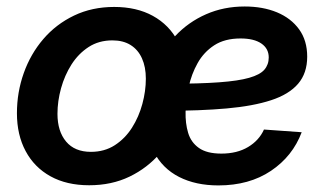

<svg xmlns="http://www.w3.org/2000/svg" viewBox="-20 -560 1002 592"><path d="M254.9 11.2Q185.5 11.2 135.7 -16.4Q85.9 -43.9 59.1 -94Q32.2 -144 32.2 -210.9Q32.2 -275.4 53.2 -334.5Q74.2 -393.6 113.5 -439.5Q152.8 -485.4 208.3 -512Q263.7 -538.6 332 -538.6Q401.4 -538.6 451.4 -511Q501.5 -483.4 528.1 -433.1Q554.7 -382.8 554.7 -315.4Q554.7 -251.5 533.9 -192.6Q513.2 -133.8 473.9 -87.9Q434.6 -42 379.4 -15.4Q324.2 11.2 254.9 11.2ZM260.3 -91.8Q302.2 -91.8 334 -112.3Q365.7 -132.8 387 -166.3Q408.2 -199.7 418.9 -239.5Q429.7 -279.3 429.7 -317.4Q429.7 -353.5 417.7 -380.1Q405.8 -406.7 382.8 -421.1Q359.9 -435.5 326.7 -435.5Q284.7 -435.5 253.2 -415Q221.7 -394.5 200.4 -361.1Q179.2 -327.6 168.2 -287.8Q157.2 -248 157.2 -209Q157.2 -155.3 183.8 -123.5Q210.4 -91.8 260.3 -91.8ZM653.3 11.7Q583.5 11.7 532.2 -14.4Q481 -40.5 454.3 -91.8Q427.7 -143.1 430.7 -219.2Q433.1 -288.6 456.3 -347.2Q479.5 -405.8 520.3 -449Q561 -492.2 615.5 -516.1Q669.9 -540 734.4 -540Q790.5 -540 834 -522Q877.4 -503.9 902.3 -469.5Q927.2 -435.1 927.2 -385.3Q927.2 -334.5 899.2 -301.8Q871.1 -269 815.9 -251Q760.7 -232.9 679 -225.6Q597.2 -218.3 489.7 -218.3L503.9 -301.8Q595.7 -301.8 655.3 -306.2Q714.8 -310.5 748.3 -320.1Q781.7 -329.6 795.2 -345.2Q808.6 -360.8 808.6 -382.8Q808.6 -410.2 785.9 -425.8Q763.2 -441.4 721.7 -441.4Q672.9 -441.4 640.6 -420.4Q608.4 -399.4 589.4 -365.5Q570.3 -331.5 561.8 -292Q553.2 -252.4 552.2 -215.3Q551.3 -179.7 560.1 -150.4Q568.8 -121.1 593.3 -103.8Q617.7 -86.4 662.6 -86.4Q710.9 -86.4 744.9 -106.7Q778.8 -127 793.9 -160.6L910.2 -152.3Q882.3 -78.1 815.4 -33.2Q748.5 11.7 653.3 11.7Z"/></svg>

Font: Inter 24pt SemiBold
Style: Italic
Weight: 600
Italic angle: -9.3988°
Designer: Rasmus Andersson
Foundry: rsms
Version: Version 4.001;git-66647c0bb